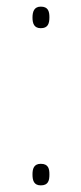

<svg xmlns="http://www.w3.org/2000/svg" viewBox="-20 -552 245 579"><path d="M78 -499C78 -481 83 -467 103 -467C124 -467 129 -480 129 -500C129 -518 125 -532 103 -532C83 -532 78 -517 78 -499ZM78 -26C78 -8 82 7 103 7C126 7 129 -8 129 -26C129 -43 126 -58 103 -58C82 -58 78 -43 78 -26Z"/></svg>

Font: Noto Sans Arabic UI SmCn Th
Style: Regular
Weight: 100
Width: 4
Designer: Monotype Design Team, Nadine Chahine and Nizar Qandah
Foundry: Monotype Imaging Inc.
Version: Version 2.010